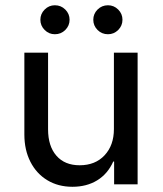

<svg xmlns="http://www.w3.org/2000/svg" viewBox="-20 -700 618 729"><path d="M255 9.2Q200.8 9.2 159.6 -15.8Q118.3 -40.8 95.4 -85.8Q72.5 -130.8 72.5 -189.2V-500H162.5V-209.2Q162.5 -145 194.2 -108.8Q225.8 -72.5 282.5 -72.5Q341.7 -72.5 377.1 -110.4Q412.5 -148.3 412.5 -210V-500H502.5V0H413.3V-86.7H410Q389.2 -40 349.2 -15.4Q309.2 9.2 255 9.2ZM390 -570Q366.7 -570 350.4 -586.2Q334.2 -602.5 334.2 -625Q334.2 -647.5 350.4 -663.8Q366.7 -680 390 -680Q412.5 -680 428.8 -663.8Q445 -647.5 445 -625Q445 -602.5 428.8 -586.2Q412.5 -570 390 -570ZM188.3 -570Q165.8 -570 149.6 -586.2Q133.3 -602.5 133.3 -625Q133.3 -647.5 149.6 -663.8Q165.8 -680 188.3 -680Q211.7 -680 227.9 -663.8Q244.2 -647.5 244.2 -625Q244.2 -602.5 227.9 -586.2Q211.7 -570 188.3 -570Z"/></svg>

Font: Funnel Sans Light
Style: Regular
Weight: 400
Version: Version 1.000